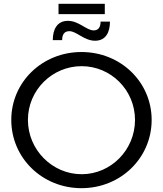

<svg xmlns="http://www.w3.org/2000/svg" viewBox="-20 -978 853 1004"><path d="M286 -958V-904H528V-958ZM555 -865H506C506 -838 496 -819 470 -819C432 -819 393 -869 335 -869C279 -869 256 -825 256 -768H305C305 -796 315 -815 343 -815C380 -815 420 -765 477 -765C533 -765 555 -809 555 -865ZM406 -706C201 -706 39 -549 39 -351C39 -152 201 6 406 6C611 6 773 -152 773 -351C773 -549 611 -706 406 -706ZM407 -632C560 -632 686 -507 686 -351C686 -194 560 -67 407 -67C254 -67 126 -194 126 -351C126 -507 253 -632 407 -632Z"/></svg>

Font: Juman Normal
Style: Regular
Weight: 300
Designer: Bandar Raffah (Arabic) Julieta Ulanovsky (Latin)
Foundry: Caramella
Version: Version 5.022;PS 005.022;hotconv 1.0.88;makeotf.lib2.5.64775